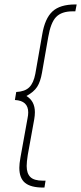

<svg xmlns="http://www.w3.org/2000/svg" viewBox="-20 -730 365 864"><path d="M67 25Q67 7 72 -21L104 -198Q107 -212 107 -224Q107 -277 47 -280L53 -316Q92 -318 111.5 -337Q131 -356 139 -398L170 -575Q182 -647 216 -678.5Q250 -710 319 -710H325L319 -679H307Q257 -679 232.5 -653.5Q208 -628 197 -563L169 -403Q162 -362 147 -339Q132 -316 99 -298Q137 -275 137 -225Q137 -210 134 -193L105 -33Q100 -1 100 17Q100 50 116.5 66.5Q133 83 173 83H185L180 114H174Q119 114 93 93Q67 72 67 25Z"/></svg>

Font: Sarabun Thin
Style: Italic
Weight: 250
Italic angle: -10°
Designer: Suppakit Chalermlarp | Katatrad Co.,Ltd.
Foundry: Cadson Demak Co.,Ltd.
Version: Version 1.000; ttfautohint (v1.6)